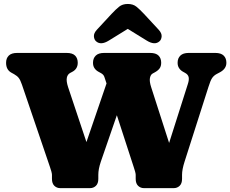

<svg xmlns="http://www.w3.org/2000/svg" viewBox="-20 -974 1192 994"><path d="M899.5 -649Q899.5 -672.5 913.8 -686.2Q928 -700 957 -700H1094.5Q1124 -700 1138 -686.2Q1152 -672.5 1152 -649Q1152 -618 1119 -600L1103 -591.5Q1087.5 -583.5 1078.5 -570.5Q1069.5 -557.5 1059.5 -525L935.5 -137Q922.5 -96.5 922.5 -69V-48Q922.5 -24 910 -12Q897.5 0 879.5 0H725.5Q707.5 0 695 -12Q682.5 -24 682.5 -48V-69Q682.5 -75 679.2 -86.8Q676 -98.5 672 -110L585 -377.5L502 -137Q495 -116 492 -99.8Q489 -83.5 489 -69V-48Q489 -24 476.5 -12Q464 0 446 0H292Q274 0 261.5 -12Q249 -24 249 -48V-69Q249 -75 245.8 -86.8Q242.5 -98.5 238.5 -110L93.5 -536Q85.5 -559.5 77.2 -570.2Q69 -581 53 -590L38.5 -598Q11.5 -613 11.5 -649Q11.5 -672.5 25.5 -686.2Q39.5 -700 69 -700H325Q355 -700 368.8 -686.2Q382.5 -672.5 382.5 -649Q382.5 -616.5 353 -601.5L343.5 -596.5Q329.5 -589 326 -571.5Q322.5 -554 332.5 -523L427.5 -238.5L531.5 -542Q524.5 -564.5 520.2 -576.2Q516 -588 503.5 -595L489 -603Q476.5 -610 469 -621.2Q461.5 -632.5 461.5 -649Q461.5 -672.5 475.8 -686.2Q490 -700 519 -700H757Q787 -700 800.8 -686.2Q814.5 -672.5 814.5 -649Q814.5 -631 806.2 -619.8Q798 -608.5 781.5 -599.5L770.5 -593.5Q759.5 -587.5 756.2 -570Q753 -552.5 762.5 -523L855.5 -234L952.5 -539Q959.5 -560 956.8 -574Q954 -588 938.5 -596.5L926 -603.5Q914 -610.5 906.8 -621.8Q899.5 -633 899.5 -649ZM806 -760.5Q781.5 -738 739.5 -764L641.5 -824.5L543.5 -764Q501.5 -738 477 -760.5Q467.5 -769 466.2 -785.5Q465 -802 481.5 -820L557.5 -902Q579 -925 596.5 -939.2Q614 -953.5 641.5 -953.5Q669 -953.5 686.5 -939.2Q704 -925 725.5 -902L801.5 -820Q818 -802 816.8 -785.5Q815.5 -769 806 -760.5Z"/></svg>

Font: Fraunces 9pt SuperSoft Black
Style: Regular
Weight: 900
Version: Version 1.000;[b76b70a41]